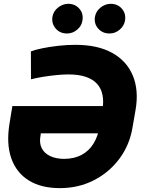

<svg xmlns="http://www.w3.org/2000/svg" viewBox="-20 -971 733 1001"><path d="M372.6 -737.3Q489.3 -737.3 564.9 -695.3Q640.6 -653.3 672.4 -577.1Q704.1 -501 687 -399.4L671.4 -309.6Q656.7 -216.8 603.5 -144.8Q550.3 -72.8 470 -31.5Q389.6 9.8 292 9.8Q194.3 9.8 129.6 -30.5Q64.9 -70.8 38.6 -146.5Q12.2 -222.2 29.8 -328.1L44.4 -418H558.1L535.2 -275.9H192.9L190.9 -261.7Q184.1 -225.6 197.5 -198.7Q210.9 -171.9 241 -157.5Q271 -143.1 314 -142.6Q367.7 -143.1 406 -163.8Q444.3 -184.6 467.5 -222.4Q490.7 -260.3 498.5 -309.6L514.2 -399.4Q521 -440.9 514.6 -474.6Q508.3 -508.3 487.3 -532.5Q466.3 -556.6 429 -569.8Q391.6 -583 336.9 -583Q309.6 -583 274.7 -579.6Q239.7 -576.2 205.1 -570.6Q170.4 -564.9 141.6 -557.6L141.1 -703.1Q162.1 -711.4 200.2 -719.2Q238.3 -727.1 283.9 -732.2Q329.6 -737.3 372.6 -737.3ZM329.6 -796.4Q292.5 -796.4 270.3 -822.3Q248 -848.1 253.4 -883.8Q258.3 -912.1 282.2 -931.4Q306.2 -950.7 335.9 -951.2Q372.6 -950.7 394.3 -925Q416 -899.4 409.7 -863.8Q405.8 -835.9 382.3 -816.2Q358.9 -796.4 329.6 -796.4ZM550.8 -796.4Q514.2 -796.4 491.7 -822.3Q469.2 -848.1 475.1 -883.8Q480 -912.1 503.9 -931.4Q527.8 -950.7 557.1 -951.2Q594.2 -950.7 616 -925Q637.7 -899.4 631.8 -863.8Q627 -835.9 603.8 -816.2Q580.6 -796.4 550.8 -796.4Z"/></svg>

Font: Inter Tight ExtraBold
Style: Italic
Weight: 800
Italic angle: -9.39999°
Designer: Rasmus Andersson
Foundry: rsms
Version: Version 3.004